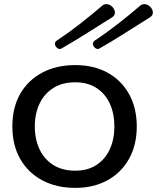

<svg xmlns="http://www.w3.org/2000/svg" viewBox="-20 -894 757 926"><path d="M342.8 12.2Q252.4 12.2 184.1 -24.2Q115.7 -60.5 77.6 -127.2Q39.6 -193.8 39.6 -284.2Q39.6 -375.5 77.6 -441.7Q115.7 -507.8 184.1 -543.9Q252.4 -580.1 342.8 -580.1Q432.1 -580.1 498.8 -543.5Q565.4 -506.8 602.5 -440.2Q639.6 -373.5 639.6 -284.2Q639.6 -194.8 602.5 -128.2Q565.4 -61.5 498.5 -24.7Q431.6 12.2 342.8 12.2ZM342.8 -70.8Q403.3 -70.8 445.6 -98.6Q487.8 -126.5 509.8 -174.8Q531.7 -223.1 531.7 -284.2Q531.7 -345.7 509.8 -393.8Q487.8 -441.9 445.6 -469.5Q403.3 -497.1 342.8 -497.1Q280.8 -497.1 237.3 -469.7Q193.8 -442.4 170.9 -394.3Q147.9 -346.2 147.9 -284.2Q147.9 -221.7 170.9 -173.6Q193.8 -125.5 237.3 -98.1Q280.8 -70.8 342.8 -70.8ZM452.1 -657.7Q442.9 -657.7 435.5 -665.8Q428.2 -673.8 428.2 -683.1Q428.2 -692.4 436.5 -697.8Q491.7 -734.4 549.1 -779.1Q606.4 -823.7 656.2 -866.7Q664.6 -874 676.3 -874Q691.9 -874 704.6 -861.1Q717.3 -848.1 717.3 -833Q717.3 -819.8 704.1 -811Q646.5 -774.9 583.7 -735.1Q521 -695.3 461.4 -661.1Q455.6 -657.7 452.1 -657.7ZM269 -657.7Q259.8 -657.7 252.4 -665.8Q245.1 -673.8 245.1 -683.1Q245.1 -692.4 253.4 -697.8Q308.6 -734.4 366 -779.1Q423.3 -823.7 473.1 -866.7Q481.4 -874 493.2 -874Q508.8 -874 521.5 -861.1Q534.2 -848.1 534.2 -833Q534.2 -819.3 521.5 -811Q463.9 -774.9 400.9 -735.1Q337.9 -695.3 278.3 -661.1Q272.5 -657.7 269 -657.7Z"/></svg>

Font: Cutive
Style: Regular
Weight: 400
Version: Version 1.100; ttfautohint (v1.8.4.7-5d5b)